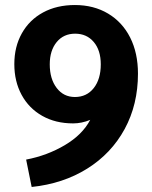

<svg xmlns="http://www.w3.org/2000/svg" viewBox="-20 -729 605 764"><path d="M84 -94Q168 -110 238 -151.5Q308 -193 339 -252Q305 -238 271 -238Q201 -238 148 -268Q95 -298 66 -351.5Q37 -405 37 -474Q37 -543 67 -596.5Q97 -650 151.5 -679.5Q206 -709 278 -709Q353 -709 410 -675Q467 -641 498 -579.5Q529 -518 529 -436Q529 -313 476 -215.5Q423 -118 327 -58Q231 2 106 15ZM381 -473Q381 -529 353 -562Q325 -595 279 -595Q233 -595 205.5 -561.5Q178 -528 178 -473Q178 -415 205.5 -379Q233 -343 278 -343Q325 -343 353 -378.5Q381 -414 381 -473Z"/></svg>

Font: Sarabun
Style: Bold
Weight: 700
Designer: Suppakit Chalermlarp | Katatrad Co.,Ltd.
Foundry: Cadson Demak Co.,Ltd.
Version: Version 1.000; ttfautohint (v1.6)